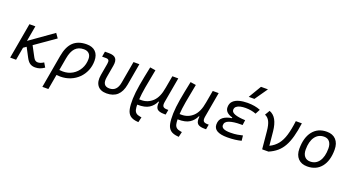

<svg xmlns="http://www.w3.org/2000/svg" viewBox="-59 -1591 4807 2617"><g transform="rotate(20 2344.0 -283.0)"><path d="M37.1 0 128.4 -517.6H214.4L174.3 -292L511.7 -531.2L557.1 -466.8L266.6 -263.7L345.2 -116.2Q359.4 -89.4 375 -78.1Q390.6 -66.9 411.6 -66.9Q450.2 -66.9 495.6 -97.2L532.7 -34.7Q498 -10.7 467.3 -0.5Q436.5 9.8 400.4 9.8Q356.9 9.8 325.9 -10.5Q294.9 -30.8 268.6 -81.1L198.2 -215.3L155.8 -186L123 0Z M958.5 -527.3Q1041.5 -527.3 1087.2 -481.7Q1132.8 -436 1132.8 -351.6Q1132.8 -274.4 1105.2 -208.5Q1077.6 -142.6 1027.8 -93.5Q978 -44.4 911.1 -17.3Q844.2 9.8 765.6 9.8Q739.3 9.8 711.4 6.3L672.9 224.6H585.9L669.9 -253.9Q694.3 -394.5 764.6 -460.9Q835 -527.3 958.5 -527.3ZM724.6 -70.3Q748.5 -67.4 776.4 -67.4Q853.5 -67.4 914.8 -104Q976.1 -140.6 1011.7 -203.9Q1047.4 -267.1 1047.4 -346.7Q1047.4 -396 1020.3 -423.3Q993.2 -450.7 943.8 -450.7Q865.7 -450.7 820.1 -402.1Q774.4 -353.5 756.3 -250.5Z M1437 9.8Q1345.7 9.8 1304.4 -45.9Q1263.2 -101.6 1280.3 -200.2L1310.5 -372.6Q1316.9 -409.2 1306.9 -425Q1296.9 -440.9 1268.1 -440.9H1210.4L1223.6 -517.6H1282.2Q1355 -517.6 1382.3 -483.6Q1409.7 -449.7 1396.5 -376L1365.7 -200.2Q1342.3 -66.9 1450.2 -66.9Q1559.1 -66.9 1582 -200.2L1637.7 -517.6H1723.1L1667.5 -200.2Q1629.9 9.8 1437 9.8Z M1980 229 1972.2 228.5Q1896.5 223.6 1858.6 192.9Q1820.8 162.1 1809.1 103Q1797.4 43.9 1799.8 -44.9Q1802.7 -135.3 1822.3 -249.3Q1841.8 -363.3 1876.5 -527.3L1957 -514.6Q1925.3 -355 1907 -248.3Q1888.7 -141.6 1884.3 -66.9L1910.2 -66.4Q2007.8 -65.9 2077.4 -131.1Q2147 -196.3 2169.4 -336.9V-335.9L2201.7 -517.1H2287.6L2223.6 -154.8Q2214.8 -106 2229.5 -86.4Q2244.1 -66.9 2289.6 -66.9H2307.1L2294.4 4.9H2269.5Q2197.3 4.9 2169.4 -23.7Q2141.6 -52.2 2150.4 -127.9H2141.6Q2113.3 -63.5 2054.4 -25.6Q1995.6 12.2 1887.7 10.3H1883.3Q1883.8 51.8 1890.4 80.8Q1897 109.9 1917 127Q1937 144 1977.5 150.4L1997.6 153.3Z M2565.9 229 2558.1 228.5Q2482.4 223.6 2444.6 192.9Q2406.7 162.1 2395 103Q2383.3 43.9 2385.7 -44.9Q2388.7 -135.3 2408.2 -249.3Q2427.7 -363.3 2462.4 -527.3L2543 -514.6Q2511.2 -355 2492.9 -248.3Q2474.6 -141.6 2470.2 -66.9L2496.1 -66.4Q2593.8 -65.9 2663.3 -131.1Q2732.9 -196.3 2755.4 -336.9V-335.9L2787.6 -517.1H2873.5L2809.6 -154.8Q2800.8 -106 2815.4 -86.4Q2830.1 -66.9 2875.5 -66.9H2893.1L2880.4 4.9H2855.5Q2783.2 4.9 2755.4 -23.7Q2727.5 -52.2 2736.3 -127.9H2727.5Q2699.2 -63.5 2640.4 -25.6Q2581.5 12.2 2473.6 10.3H2469.2Q2469.7 51.8 2476.3 80.8Q2482.9 109.9 2502.9 127Q2522.9 144 2563.5 150.4L2583.5 153.3Z M3188 9.8Q2989.7 9.8 2989.7 -106.4Q2989.7 -176.8 3037.6 -212.2Q3085.4 -247.6 3160.2 -257.8L3162.1 -267.6Q3051.8 -298.3 3051.8 -378.4Q3051.8 -433.6 3084.2 -466.1Q3116.7 -498.5 3170.9 -512.9Q3225.1 -527.3 3290.5 -527.3Q3400.4 -527.3 3478 -494.6L3441.4 -425.8Q3373 -452.6 3288.1 -452.6Q3248.5 -452.6 3214.1 -445.1Q3179.7 -437.5 3158.4 -419.4Q3137.2 -401.4 3137.2 -370.6Q3137.2 -301.8 3338.9 -293.5L3328.6 -219.7H3302.7Q3200.2 -219.7 3138.2 -198.5Q3076.2 -177.2 3076.2 -126.5Q3076.2 -64.9 3205.1 -64.9Q3265.6 -64.9 3307.4 -72.5Q3349.1 -80.1 3381.8 -87.9L3390.1 -13.7Q3350.1 -2.9 3299.1 3.4Q3248 9.8 3188 9.8ZM3275.9 -609.4 3386.2 -794.9H3487.3L3357.9 -609.4Z M3692.4 0.5 3668.5 -253.4Q3660.2 -343.3 3636.2 -391.1Q3612.3 -439 3567.4 -457L3608.9 -527.3Q3669.9 -504.9 3704.1 -443.4Q3738.3 -381.8 3748.5 -281.2L3768.1 -78.6Q3837.9 -112.3 3881.8 -167.5Q3925.8 -222.7 3951.4 -307.9Q3977.1 -393.1 3992.2 -517.6H4080.1Q4064.5 -403.3 4041.3 -318.6Q4018.1 -233.9 3983.9 -173.1Q3949.7 -112.3 3900.6 -70.6Q3851.6 -28.8 3783.7 0L3696.3 0.5L3697.8 -1.5Z M4346.7 9.8Q4261.7 9.8 4213.9 -40.8Q4166 -91.3 4166 -181.2Q4166 -344.2 4239 -435.8Q4312 -527.3 4441.4 -527.3Q4526.9 -527.3 4574.7 -475.8Q4622.6 -424.3 4622.6 -331.5Q4622.6 -170.9 4549.6 -80.6Q4476.6 9.8 4346.7 9.8ZM4361.8 -66.9Q4444.3 -66.9 4490.7 -133.1Q4537.1 -199.2 4537.1 -317.4Q4537.1 -379.9 4509 -415.3Q4481 -450.7 4430.2 -450.7Q4346.2 -450.7 4298.6 -384.5Q4251 -318.4 4251 -200.2Q4251 -137.2 4280.5 -102.1Q4310.1 -66.9 4361.8 -66.9Z"/></g></svg>

Font: Cascadia Mono PL SemiLight
Style: Italic
Weight: 350
Italic angle: -10°
Monospace: yes
Designer: Aaron Bell
Foundry: Saja Typeworks
Version: Version 2404.023; ttfautohint (v1.8.4)